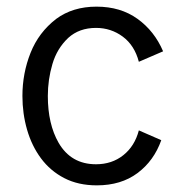

<svg xmlns="http://www.w3.org/2000/svg" viewBox="-20 -548 527 578"><path d="M271.5 10Q215.5 10 173.5 -11.8Q131.5 -33.5 103.5 -71.2Q75.5 -109 61.5 -157.5Q47.5 -206 47.5 -259Q47.5 -327.5 72 -389Q96.5 -450.5 149 -491Q199 -528 270.5 -528Q343 -528 394 -491.2Q445 -454.5 471 -393.5L398 -362Q385 -411.5 349.5 -437.8Q314 -464 269 -464Q218.5 -464 185.5 -434Q151.5 -402 137.8 -355.2Q124 -308.5 124 -259Q124 -174.5 156.5 -118Q194 -53.5 269 -53.5Q317 -53.5 351.2 -80.8Q385.5 -108 398 -155.5L465.5 -126Q443.5 -64 394 -27Q344.5 10 271.5 10Z"/></svg>

Font: Acari Sans
Style: Regular
Weight: 400
Designer: Alfredo Marco Pradil and Stefan Peev (font) & Cristiano Sobral (main changes)
Foundry: Alfredo Marco Pradil and Stefan Peev (font) & Cristiano Sobral (main changes)
Version: Version 1.063; ttfautohint (v1.8.3)